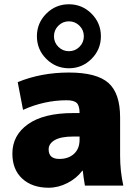

<svg xmlns="http://www.w3.org/2000/svg" viewBox="-20 -870 651 900"><path d="M323 -340H353Q353 -374 340 -387Q327 -400 293 -400Q188 -400 88 -355L63 -485Q173 -530 303 -530Q433 -530 488 -481.5Q543 -433 543 -320V-140Q543 -68 558 0H378Q372 -34 368 -70H366Q339 -34 296 -12Q253 10 208 10Q131 10 84.5 -32.5Q38 -75 38 -150Q38 -236 111.5 -288Q185 -340 323 -340ZM409 -806Q453 -762 453 -700Q453 -638 409 -594Q365 -550 303 -550Q241 -550 197 -594Q153 -638 153 -700Q153 -762 197 -806Q241 -850 303 -850Q365 -850 409 -806ZM352.5 -650.5Q373 -671 373 -700Q373 -729 352.5 -749.5Q332 -770 303 -770Q274 -770 253.5 -749.5Q233 -729 233 -700Q233 -671 253.5 -650.5Q274 -630 303 -630Q332 -630 352.5 -650.5ZM208 -170Q208 -125 258 -125Q301 -125 327 -149Q353 -173 353 -215V-230H323Q266 -230 237 -213.5Q208 -197 208 -170Z"/></svg>

Font: Mplus 1p Black
Style: Regular
Weight: 900
Version: Version 1.061